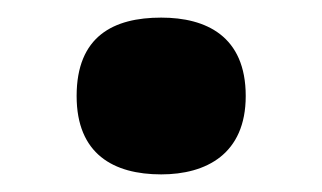

<svg xmlns="http://www.w3.org/2000/svg" viewBox="-20 -463 366 218"><path d="M163 -265C214 -265 259 -288 259 -354C259 -422 214 -443 163 -443C109 -443 67 -422 67 -354C67 -288 109 -265 163 -265Z"/></svg>

Font: Noto Serif Malayalam Black
Style: Regular
Weight: 900
Designer: Indian type Foundry, Jelle Bosma, Monotype Design Team
Foundry: Monotype Imaging Inc.
Version: Version 2.104